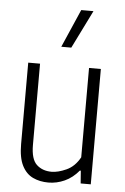

<svg xmlns="http://www.w3.org/2000/svg" viewBox="-56 -849 585 898"><g transform="rotate(5 236.0 -399.5)"><path d="M205.5 9Q165 9 132.8 -6.2Q100.5 -21.5 81.8 -58.2Q63 -95 63 -159V-541.5H118.5V-160Q118.5 -93 145.8 -67.8Q173 -42.5 216 -42.5Q246 -42.5 285 -60Q324 -77.5 348.5 -122V-541.5H404V0H356.5L352 -59.5H347.5Q318.5 -24.5 281.5 -7.8Q244.5 9 205.5 9ZM210.5 -629 288.5 -808H346L257.5 -629Z"/></g></svg>

Font: Encode Sans Condensed Light
Style: Regular
Weight: 300
Width: 3
Designer: Multiple Designers
Foundry: Impallari Type
Version: Version 3.000; ttfautohint (v1.8.3) -l 8 -r 50 -G 200 -x 14 